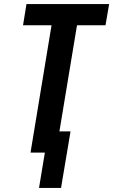

<svg xmlns="http://www.w3.org/2000/svg" viewBox="-20 -755 560 950"><path d="M173 175 202 0H131L235 -630H94L111 -735H520L502 -630H361L274 -105H329L282 175Z"/></svg>

Font: Iosevka SS04 Extrabold Oblique
Style: Regular
Weight: 800
Italic angle: -9°
Monospace: yes
Designer: Belleve Invis
Foundry: Belleve Invis
Version: Version 19.0.0; ttfautohint (v1.8.4)